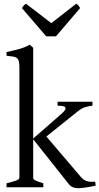

<svg xmlns="http://www.w3.org/2000/svg" viewBox="-20 -994 528 1019"><path d="M14.6 0V-21Q46.9 -29.3 64.9 -35.6Q83 -42 83 -50.8V-632.8Q83 -655.3 80.3 -667.5Q77.6 -679.7 70.1 -685.8Q62.5 -691.9 49.1 -693.8Q35.6 -695.8 14.6 -698.2V-717.8Q48.3 -724.6 80.8 -733.6Q113.3 -742.7 138.2 -756.8L156.2 -740.2V-258.8L306.6 -390.1Q322.8 -404.3 326.2 -412.8Q329.6 -421.4 325 -425.8Q320.3 -430.2 309.3 -431.6Q298.3 -433.1 285.6 -433.1V-454.1H470.7V-433.1Q449.2 -430.7 431.2 -425Q413.1 -419.4 392.6 -402.8L226.1 -269.5L409.7 -54.2Q416.5 -46.4 423.8 -41.3Q431.2 -36.1 439.9 -33.2Q448.7 -30.3 459.7 -29.5Q470.7 -28.8 484.9 -29.8L487.8 -8.8Q473.6 -5.4 459.7 -2.9Q445.8 -0.5 433.8 1.2Q421.9 2.9 412.4 3.9Q402.8 4.9 397.9 4.9Q377.4 4.9 365 -1Q352.5 -6.8 341.8 -21L156.2 -254.9V-50.8Q156.2 -46.9 158 -43.9Q159.7 -41 165 -37.8Q170.4 -34.7 181.2 -30.8Q191.9 -26.9 210 -21V0ZM277.3 -801.3H225.1L96.2 -951.2Q99.6 -956.1 102.1 -959.5Q104.5 -962.9 106.7 -965.3Q108.9 -967.8 111.6 -969.7Q114.3 -971.7 118.2 -974.1L252.4 -871.1L384.3 -974.1Q392.6 -969.7 396 -965.3Q399.4 -960.9 405.3 -951.2Z"/></svg>

Font: Gentium Plus Afr
Style: Regular
Weight: 400
Designer: J. Victor Gaultney, Annie Olsen, Iska Routamaa, Becca Hirsbrunner
Foundry: SIL International
Version: Version 5.000